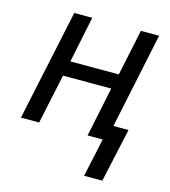

<svg xmlns="http://www.w3.org/2000/svg" viewBox="-108 -623 795 896"><g transform="rotate(15 289.5 -175.0)"><path d="M381 186 421 0H348L398 -240H165L114 0H26L140 -536H227L181 -313H415L462 -536H550L453 -74H526L469 186Z"/></g></svg>

Font: Noto Sans Display
Style: Italic
Weight: 400
Italic angle: -12°
Designer: Monotype Design Team
Foundry: Monotype Imaging Inc.
Version: Version 2.003